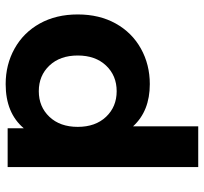

<svg xmlns="http://www.w3.org/2000/svg" viewBox="-41 -501 720 678"><g transform="rotate(-90 319.0 -162.0)"><path d="M361 7Q266 7 212 -52V178H68V-495H205V-438Q259 -502 361 -502Q430 -502 486.5 -470.5Q543 -439 575 -381.5Q607 -324 607 -247.5Q607 -171 575 -113.5Q543 -56 486.5 -24.5Q430 7 361 7ZM336 -110Q391 -110 426.5 -147.5Q462 -185 462 -247.5Q462 -310 426.5 -347.5Q391 -385 336 -385Q281 -385 245.5 -347.5Q210 -310 210 -247.5Q210 -185 245.5 -147.5Q281 -110 336 -110Z"/></g></svg>

Font: Montserrat Ace
Style: Bold
Weight: 700
Designer: Julieta Ulanovsky
Foundry: Julieta Ulanovsky
Version: Version 1